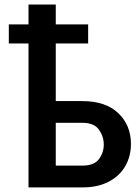

<svg xmlns="http://www.w3.org/2000/svg" viewBox="-20 -818 610 838"><path d="M364.7 -711.6V-628.2H223.4V-376.8H339.5Q441.1 -376.8 496.3 -324Q551.5 -271.3 551.5 -190Q551.5 -135.7 526.6 -92.7Q501.8 -49.7 454.4 -24.9Q407 0 339.5 0H104.4V-628.2H18.5V-711.6H104.4V-798.3H223.4V-711.6ZM223.4 -95.2H339.5Q391 -95.2 411.9 -123.6Q432.9 -152 432.9 -187.1Q432.9 -221.9 411.9 -252Q391 -282 339.5 -282H223.4Z"/></svg>

Font: Interface Medium
Style: Regular
Weight: 500
Designer: Rasmus Andersson
Foundry: rsms
Version: Version 1.8